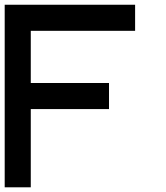

<svg xmlns="http://www.w3.org/2000/svg" viewBox="-20 -798 707 818"><path d="M555.6 -777.8V-666.7H111.1V-444.4H444.4V-333.3H111.1V0H0V-777.8Z"/></svg>

Font: Pixeloid Sans
Style: Regular
Weight: 400
Designer: GGBotNet
Foundry: GGBotNet
Version: 0.5